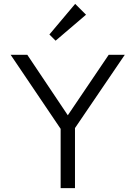

<svg xmlns="http://www.w3.org/2000/svg" viewBox="-20 -971 699 991"><path d="M293 0H367V-310L624 -688H541L330 -376L121 -688H35L293 -306ZM235 -793 267 -761 424 -895 368 -951Z"/></svg>

Font: MV Cash Light
Style: Regular
Weight: 300
Designer: Rodrigo Fuenzalida
Foundry: fragTYPE
Version: Version 1.100;Glyphs 3.1.2 (3151)